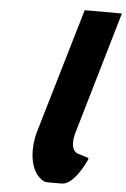

<svg xmlns="http://www.w3.org/2000/svg" viewBox="-57 -866 597 907"><g transform="rotate(5 242.0 -412.5)"><path d="M307.4 -825 134.9 -240C108.8 -154.6 114.2 -41.6 185.5 -3C195.3 2.3 239.6 0 271.7 0C329.5 -0.3 381 -115 381 -115C389.5 -134 394.4 -128 341.9 -145C287.4 -154.7 312.9 -240 312.9 -240L483.9 -825Z"/></g></svg>

Font: Hussar
Style: BdSuprExtOblThree
Weight: 700
Foundry: Cannot Into Space Fonts
Version: Version 2.00